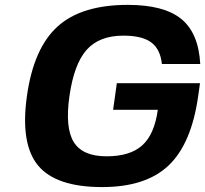

<svg xmlns="http://www.w3.org/2000/svg" viewBox="-20 -740 833 780"><path d="M439.5 -293.9 454.6 -401.9H792.5L785.2 -350.1Q757.8 -155.8 665 -67.9Q572.3 20 395 20Q207 20 134.5 -67.9Q62 -155.8 89.4 -350.1Q116.7 -544.4 213.9 -632.3Q311 -720.2 499 -720.2Q646 -720.2 716.3 -663.1Q786.6 -606 793.5 -480H637.7Q631.3 -540.5 594.2 -567.9Q557.1 -595.2 481.4 -595.2Q383.3 -595.2 332 -537.6Q280.8 -480 262.2 -350.1Q243.7 -221.2 279.5 -163.1Q315.4 -105 412.6 -105Q508.8 -105 558.1 -149.7Q607.4 -194.3 621.1 -293.9Z"/></svg>

Font: Fivo Sans
Style: Italic
Weight: 700
Designer: Alexander Slobzheninov
Foundry: Alexander Slobzheninov
Version: 1.0